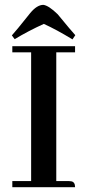

<svg xmlns="http://www.w3.org/2000/svg" viewBox="-20 -778 363 798"><path d="M292 0Q292 -21.5 276.4 -24.4Q271.5 -25.4 266.6 -25.4H213.9V-560.5H292V-585.9H31.2V-560.5H109.4V-25.4H31.2V0ZM281.2 -614.3 293 -631.8Q278.3 -647.5 219.7 -718.8Q182.6 -754.9 160.2 -757.8Q133.8 -757.8 105.5 -723.6Q99.6 -716.8 85.9 -699.2Q52.7 -657.2 29.3 -630.9L41 -615.2Q97.7 -649.4 162.1 -678.7Q213.9 -655.3 281.2 -614.3Z"/></svg>

Font: Abhaya Libre SemiBold
Style: Regular
Weight: 600
Designer: Pushpananda Ekanayake, Sol Matas, Pathum Egodawatta
Foundry: Mooniak
Version: Version 1.050 ; ttfautohint (v1.6)